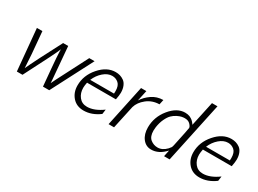

<svg xmlns="http://www.w3.org/2000/svg" viewBox="-36 -1297 2562 1908"><g transform="rotate(30 1244.5 -343.5)"><path d="M115.2 -472.2H178.2L200.2 -222.2Q209 -101.1 210 -64.9Q229 -107.9 288.1 -225.1L416 -472.2H474.1L505.9 -98.1L507.8 -64.9L537.1 -125L715.8 -472.2H776.9L530.8 2.9H459L440.9 -198.2L432.1 -306.2L428.2 -377V-408.2Q415 -366.2 224.1 2.9H159.2V2Z M750 -180.2Q750 -295.4 832 -389.6Q914.1 -483.9 1014.2 -483.9Q1040 -483.9 1064 -477.1Q1087.9 -470.2 1110.6 -454.1Q1133.3 -438 1146.7 -406Q1160.2 -374 1160.2 -331.1Q1160.2 -304.2 1149.9 -250H818.8Q811 -210 811 -188Q811 -127 844.5 -84.5Q877.9 -42 937 -42Q1019 -42 1113.3 -110.8L1106 -57.1Q1019 7.8 925.3 7.8Q845.2 7.8 797.6 -46.1Q750 -100.1 750 -180.2ZM832 -290H1105Q1106 -298.8 1106 -317.9Q1106 -380.9 1075.4 -407.5Q1044.9 -434.1 1003.9 -434.1Q953.1 -434.1 905.5 -393.1Q857.9 -352.1 832 -290Z M1210 0 1310.1 -472.2H1371.1L1344.7 -350.1Q1377.9 -401.9 1433.3 -440.4Q1488.8 -479 1562 -480L1549.8 -423.8Q1467.8 -421.9 1407.7 -374Q1347.7 -326.2 1330.1 -265.1Q1327.1 -255.4 1272.9 0Z M1564.5 -168Q1564.5 -288.1 1642.6 -384Q1720.7 -480 1813.5 -480Q1828.6 -480 1842.5 -477.5Q1856.4 -475.1 1866.5 -470.9Q1876.5 -466.8 1886.5 -460.4Q1896.5 -454.1 1902.6 -449Q1908.7 -443.8 1915 -436.5Q1921.4 -429.2 1924.6 -425Q1927.7 -420.9 1931.6 -416L1934.6 -410.2L1995.6 -694.8H2058.6L1910.6 0H1846.7L1861.8 -73.2Q1787.6 7.8 1701.7 7.8Q1640.6 7.8 1602.5 -41.5Q1564.5 -90.8 1564.5 -168ZM1628.4 -168Q1628.4 -100.1 1664.6 -71Q1700.7 -42 1746.6 -42Q1800.8 -42 1847.7 -90.8Q1866.7 -112.8 1869.6 -118.4Q1872.6 -124 1876.5 -141.1Q1922.4 -356 1922.4 -367.2Q1922.4 -383.3 1900.4 -406.7Q1878.4 -430.2 1838.4 -430.2Q1820.3 -430.2 1801 -426Q1781.7 -421.9 1753.7 -408Q1725.6 -394 1702.6 -371.6Q1679.7 -349.1 1659.7 -306.6Q1639.6 -264.2 1631.3 -208Q1628.4 -188 1628.4 -168Z M2079.1 -180.2Q2079.1 -295.4 2161.1 -389.6Q2243.2 -483.9 2343.3 -483.9Q2369.1 -483.9 2393.1 -477.1Q2417 -470.2 2439.7 -454.1Q2462.4 -438 2475.8 -406Q2489.3 -374 2489.3 -331.1Q2489.3 -304.2 2479 -250H2147.9Q2140.1 -210 2140.1 -188Q2140.1 -127 2173.6 -84.5Q2207 -42 2266.1 -42Q2348.1 -42 2442.4 -110.8L2435.1 -57.1Q2348.1 7.8 2254.4 7.8Q2174.3 7.8 2126.7 -46.1Q2079.1 -100.1 2079.1 -180.2ZM2161.1 -290H2434.1Q2435.1 -298.8 2435.1 -317.9Q2435.1 -380.9 2404.5 -407.5Q2374 -434.1 2333 -434.1Q2282.2 -434.1 2234.6 -393.1Q2187 -352.1 2161.1 -290Z"/></g></svg>

Font: CMU Bright
Style: Oblique
Weight: 500
Italic angle: -12°
Version: Version 0.7.0